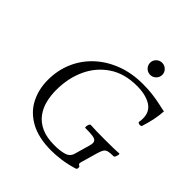

<svg xmlns="http://www.w3.org/2000/svg" viewBox="-228 -1010 1181 1181"><g transform="rotate(45 362.5 -419.5)"><path d="M405 13Q295 13 223.5 -26Q152 -65 117.5 -131.5Q83 -198 83 -280Q83 -366 115 -438.5Q147 -511 205 -564Q263 -617 341.5 -646.5Q420 -676 514 -676Q562 -676 597.5 -671.5Q633 -667 662 -661Q685 -656 701.5 -652.5Q718 -649 725 -648Q722 -605 714 -568Q706 -531 693 -490Q692 -485 683.5 -484Q675 -483 668 -486.5Q661 -490 662 -495Q665 -510 665 -526Q665 -586 618.5 -614Q572 -642 497 -642Q389 -642 314.5 -592Q240 -542 201.5 -458.5Q163 -375 163 -272Q163 -224 174 -180Q185 -136 211.5 -100.5Q238 -65 283 -44.5Q328 -24 395 -24Q445 -24 478.5 -34Q512 -44 521 -76L550 -177Q554 -192 554 -201Q554 -221 534 -227.5Q514 -234 455 -234Q451 -234 451.5 -243.5Q452 -253 456 -262Q460 -271 466 -271Q502 -268 593 -268Q683 -268 713 -271Q718 -271 716.5 -262Q715 -253 711 -243.5Q707 -234 702 -234Q672 -234 656 -230Q640 -226 632 -213.5Q624 -201 617 -177L585 -65Q582 -52 585.5 -48.5Q589 -45 594 -43Q599 -41 599 -31Q599 -23 596 -20Q593 -17 588 -15Q534 1 488.5 7Q443 13 405 13ZM506 -747Q484 -747 468.5 -762.5Q453 -778 453 -800Q453 -821 468.5 -836.5Q484 -852 506 -852Q528 -852 543.5 -836.5Q559 -821 559 -800Q559 -778 543.5 -762.5Q528 -747 506 -747Z"/></g></svg>

Font: Junicode
Style: Italic
Weight: 400
Italic angle: -11°
Designer: Peter S. Baker
Version: Version 2.100; ttfautohint (v1.8.4)